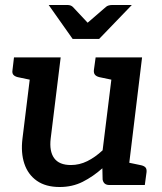

<svg xmlns="http://www.w3.org/2000/svg" viewBox="-20 -741 647 769"><path d="M219 8Q163 8 127.5 -17Q92 -42 77.5 -85.5Q63 -129 70 -186L110 -511H223L183 -186Q177 -135 197 -107.5Q217 -80 264 -80Q298 -80 329.5 -95.5Q361 -111 391 -139L437 -511H549L487 0H418Q395 0 391 -22L390 -67Q353 -34 311.5 -13Q270 8 219 8ZM460 0 484 -92 546 -79Q558 -76 563 -70Q568 -64 567 -52L560 0ZM136 -511 113 -419 51 -432Q39 -435 33.5 -441.5Q28 -448 30 -460L36 -511ZM463 -511 440 -419 378 -432Q366 -435 360.5 -441.5Q355 -448 356 -460L363 -511ZM508 -721 377 -585H271L175 -721H250Q264 -721 272 -713L331 -650L404 -713Q408 -717 415 -719Q422 -721 429 -721Z"/></svg>

Font: Aleo SemiBold
Style: Italic
Weight: 600
Italic angle: -7°
Designer: Alessio Laiso
Foundry: Alessio Laiso
Version: Version 2.001;gftools[0.9.29]